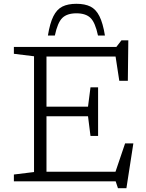

<svg xmlns="http://www.w3.org/2000/svg" viewBox="-20 -954 770 1010"><path d="M53 0V-36L159 -49V-658L53 -671V-707H592L619 -742H655L652.5 -529H607.5L588 -656.5H224.5V-393H443L456 -494.5H496V-239H456L443 -342.5H224.5V-50.5H587.5L638 -199.5H681.5L645 36H600.5L588.5 0ZM382 -884Q333 -884 308 -859.8Q283 -835.5 268.5 -767H232Q242.5 -832 260.8 -868.5Q279 -905 308.2 -919.5Q337.5 -934 382 -934Q426.5 -934 455.8 -919.5Q485 -905 503.2 -868.5Q521.5 -832 532 -767H495.5Q481 -835.5 456 -859.8Q431 -884 382 -884Z"/></svg>

Font: Newsreader Caption Light
Style: Regular
Weight: 300
Designer: Hugues Gentile
Foundry: Production Type
Version: Version 1.001